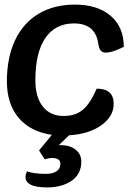

<svg xmlns="http://www.w3.org/2000/svg" viewBox="-20 -580 607 836"><path d="M475 -128Q475 -73 421 -34.5Q367 4 281 9L236 52H245Q284 52 309 71.5Q334 91 334 124Q334 178 292 207Q250 236 185 236Q136 236 113.5 224Q91 212 91 192Q91 179 98 166Q109 171 131.5 174Q154 177 180 177Q210 177 226.5 165.5Q243 154 243 134Q243 108 208 108Q192 108 175 114L150 75L206 7Q113 -6 61.5 -66.5Q10 -127 10 -226Q10 -329 45.5 -404.5Q81 -480 148 -520Q215 -560 306 -560Q405 -560 462 -511Q519 -462 519 -376Q490 -362 472.5 -356.5Q455 -351 440 -351Q426 -351 418.5 -360Q411 -369 408 -389Q396 -478 302 -478Q221 -478 177.5 -414.5Q134 -351 134 -231Q134 -157 166.5 -116Q199 -75 257 -75Q308 -75 340.5 -102Q373 -129 401 -194Q475 -194 475 -128Z"/></svg>

Font: Krub SemiBold
Style: Italic
Weight: 600
Italic angle: -8°
Designer: Ekaluck Peanpanawate
Foundry: Cadson Demak Co.,Ltd.
Version: Version 1.000; ttfautohint (v1.6)